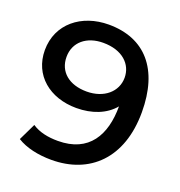

<svg xmlns="http://www.w3.org/2000/svg" viewBox="-130 -819 881 939"><g transform="rotate(20 311.0 -350.0)"><path d="M283 -616C384 -616 439 -560 439 -491C439 -418 377 -364 287 -364C195 -364 137 -413 137 -490C137 -567 197 -616 283 -616ZM278 -709C137 -709 26 -622 26 -485C26 -355 128 -271 267 -271C348 -271 418 -298 461 -350C461 -201 399 -89 237 -89C187 -89 140 -98 103 -123L60 -34C106 -5 171 9 239 9C438 9 576 -121 576 -361C576 -585 467 -709 278 -709Z"/></g></svg>

Font: Montserrat-Alt1 SemBd
Style: Regular
Weight: 600
Designer: Differentunic
Foundry: Differentunic
Version: Version 7.222